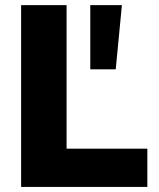

<svg xmlns="http://www.w3.org/2000/svg" viewBox="-20 -739 628 759"><path d="M63.5 -718.8H243.2V-151.4H562.5V0H63.5ZM336.9 -718.8H461.9L437.5 -464.8H336.9Z"/></svg>

Font: Min Sans Black
Style: Regular
Weight: 900
Designer: Jinseong-Kim, NotoSansCJK, Nunito
Foundry: Jinseong-Kim
Version: Version 1.000